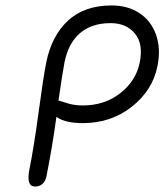

<svg xmlns="http://www.w3.org/2000/svg" viewBox="-20 -727 610 705"><path d="M108.9 -42Q77.1 -42 86.9 -99.1Q104.5 -186.5 121.6 -314Q138.7 -441.4 149.9 -498Q169.4 -595.2 229.5 -651.1Q289.6 -707 390.1 -707Q448.7 -707 491.5 -679.2Q534.2 -651.4 552.7 -600.1Q571.3 -548.8 558.1 -483.9Q540.5 -395.5 464.1 -335.2Q387.7 -274.9 284.2 -274.9Q219.2 -274.9 187 -297.9Q174.8 -203.1 150.9 -81.1Q147.5 -62.5 136.2 -52.2Q125 -42 108.9 -42ZM216.8 -498Q208.5 -454.1 194.8 -357.9Q198.2 -357.4 225.1 -348.6Q252 -339.8 284.2 -339.8Q364.7 -339.8 422.4 -385.5Q480 -431.2 493.2 -498Q506.8 -566.9 474.9 -604.5Q442.9 -642.1 386.2 -642.1Q316.9 -642.1 273.9 -605.5Q231 -568.8 216.8 -498Z"/></svg>

Font: Shantell Sans Irregular Bouncy
Style: Italic
Weight: 300
Italic angle: -11.31°
Designer: Stephen Nixon, Anya Danilova, Shantell Martin
Foundry: Arrow Type
Version: Version 1.006;[9816181b4]